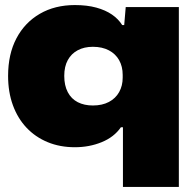

<svg xmlns="http://www.w3.org/2000/svg" viewBox="-20 -572 770 759"><path d="M466 167V-69H458Q431 -30 382 -10Q333 10 276 10Q217 10 168.5 -10Q120 -30 85 -67Q50 -104 31 -156Q12 -208 12 -272Q12 -358 45 -420.5Q78 -483 137.5 -517.5Q197 -552 276 -552Q324 -552 360.5 -542Q397 -532 422.5 -514.5Q448 -497 463 -473H471L477 -544H687V167ZM347 -155Q384 -155 410.5 -169Q437 -183 451 -208Q465 -233 465 -265V-276Q465 -309 451 -334Q437 -359 410.5 -373Q384 -387 347 -387Q313 -387 287.5 -373.5Q262 -360 248 -334.5Q234 -309 234 -272Q234 -234 248 -207.5Q262 -181 287.5 -168Q313 -155 347 -155Z"/></svg>

Font: Mona Sans Expanded Black
Style: Regular
Weight: 900
Width: 7
Designer: Deni Anggara
Foundry: GitHub
Version: Version 2.000